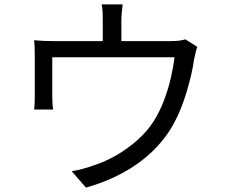

<svg xmlns="http://www.w3.org/2000/svg" viewBox="-20 -821 1040 878"><path d="M541 -801Q538 -778 536.5 -760Q535 -742 535 -726Q535 -714 535 -689Q535 -664 535 -637Q535 -610 535 -592H450Q450 -612 450 -639Q450 -666 450 -690Q450 -714 450 -726Q450 -742 449.5 -760Q449 -778 445 -801ZM882 -607Q878 -596 874 -578.5Q870 -561 867 -547Q863 -517 854.5 -480Q846 -443 834 -402.5Q822 -362 806 -322.5Q790 -283 769 -246Q732 -181 674 -126Q616 -71 540.5 -30Q465 11 373 37L308 -38Q333 -42 360.5 -49.5Q388 -57 412 -66Q462 -82 513 -111.5Q564 -141 608.5 -180.5Q653 -220 683 -267Q710 -310 729.5 -361Q749 -412 761 -464Q773 -516 778 -559H219Q219 -543 219 -518Q219 -493 219 -465.5Q219 -438 219 -414.5Q219 -391 219 -380Q219 -366 220 -349Q221 -332 223 -320H136Q138 -334 138.5 -352Q139 -370 139 -384Q139 -396 139 -420Q139 -444 139 -471.5Q139 -499 139 -523Q139 -547 139 -560Q139 -576 138.5 -598Q138 -620 136 -637Q158 -635 180.5 -634Q203 -633 229 -633H759Q787 -633 802.5 -635.5Q818 -638 828 -641Z"/></svg>

Font: Noto Sans HK
Style: Regular
Weight: 400
Designer: Ryoko NISHIZUKA 西塚涼子 (kana, bopomofo & ideographs); Paul D. Hunt (Latin, Greek & Cyrillic); Sandoll Communications 산돌커뮤니
Foundry: Adobe
Version: Version 2.004-H2;hotconv 1.0.118;makeotfexe 2.5.65603